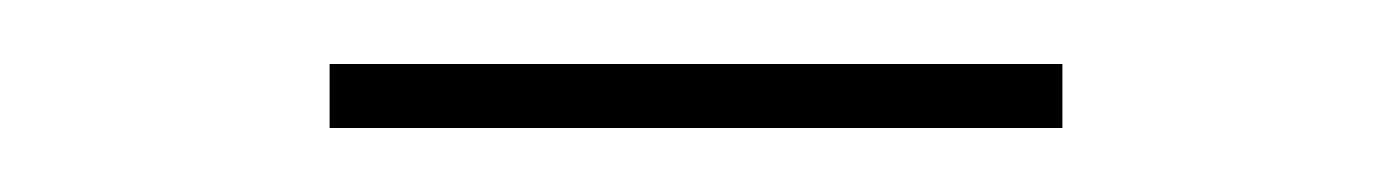

<svg xmlns="http://www.w3.org/2000/svg" viewBox="-20 -335 435 60"><path d="M312 -295V-315H83V-295Z"/></svg>

Font: IBM Plex Thai Thin
Style: Regular
Weight: 100
Designer: Mike Abbink, Paul van der Laan, Pieter van Rosmalen, Ben Mitchell, Mark Frömberg
Foundry: Bold Monday
Version: Version 1.0